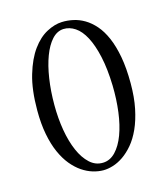

<svg xmlns="http://www.w3.org/2000/svg" viewBox="-97 -697 676 774"><g transform="rotate(-15 241.5 -310.5)"><path d="M231.9 -621.1Q254.9 -622.1 279.1 -616.9Q303.2 -611.8 325.9 -598.4Q348.6 -585 368.7 -562Q388.7 -539.1 403.8 -504.4Q418.9 -469.7 427.7 -421.9Q436.5 -374 436.5 -311Q436.5 -252.4 427 -206.5Q417.5 -160.6 401.9 -126Q386.2 -91.3 366 -67.4Q345.7 -43.5 324 -28.6Q302.2 -13.7 280.5 -7.1Q258.8 -0.5 240.2 -0.5Q219.2 -0.5 196.5 -7.3Q173.8 -14.2 152.1 -28.8Q130.4 -43.5 110.8 -67.1Q91.3 -90.8 76.4 -124.3Q61.5 -157.7 53 -201.9Q44.4 -246.1 44.4 -302.2Q44.4 -388.7 62.3 -449Q80.1 -509.3 107.7 -547.1Q135.3 -585 168.5 -602.5Q201.7 -620.1 231.9 -621.1ZM246.6 -30.3Q276.4 -31.2 299.1 -55.2Q321.8 -79.1 336.7 -118.9Q351.6 -158.7 358.4 -210.9Q365.2 -263.2 363.8 -320.8Q361.8 -391.6 350.3 -443.1Q338.9 -494.6 321 -528.3Q303.2 -562 279.8 -577.6Q256.3 -593.3 230.5 -592.3Q203.6 -590.8 182.6 -567.6Q161.6 -544.4 147 -505.6Q132.3 -466.8 124.5 -415.3Q116.7 -363.8 116.7 -305.7Q116.7 -250.5 125.2 -200.2Q133.8 -149.9 150.4 -111.8Q167 -73.7 191.2 -51.5Q215.3 -29.3 246.6 -30.3Z"/></g></svg>

Font: Varendra
Style: Regular
Weight: 400
Designer: Jacob Thomas
Foundry: Bangla Type Foundry
Version: Version 1.008